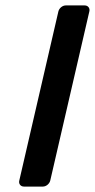

<svg xmlns="http://www.w3.org/2000/svg" viewBox="-20 -687 350 707"><path d="M68 0H138C150 0 162 -10 165 -22L309 -645C312 -657 304 -667 292 -667H222C210 -667 198 -657 195 -645L51 -22C48 -10 56 0 68 0Z"/></svg>

Font: DIN Rundschrift
Style: BreitKursiv
Weight: 400
Width: 7
Version: Version 1.027